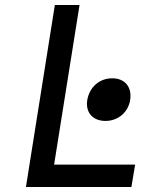

<svg xmlns="http://www.w3.org/2000/svg" viewBox="-20 -750 640 770"><path d="M84 0H507L522 -90H197L299 -730H200ZM403 -265C453 -265 494 -299 502 -349C510 -401 481 -436 430 -436C379 -436 339 -401 330 -349C322 -299 352 -265 403 -265Z"/></svg>

Font: JetBrains Mono Medium
Style: Italic
Weight: 436
Italic angle: -9°
Monospace: yes
Designer: Philipp Nurullin, Konstantin Bulenkov
Foundry: JetBrains
Version: Version 2.305